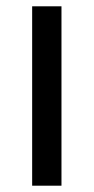

<svg xmlns="http://www.w3.org/2000/svg" viewBox="-20 -589 298 609"><path d="M82 0V-569H175V0Z"/></svg>

Font: Yaldevi ExtraLight Medium
Style: Regular
Weight: 500
Version: Version 1.100